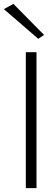

<svg xmlns="http://www.w3.org/2000/svg" viewBox="-51 -969 290 989"><path d="M82 -700V0H137V-700ZM-31 -922 146 -769 176 -789 18 -949Z"/></svg>

Font: NM-font
Style: Light
Weight: 500
Designer: ""
Foundry: ""
Version: ""